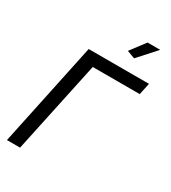

<svg xmlns="http://www.w3.org/2000/svg" viewBox="-218 -1029 1015 1139"><g transform="rotate(30 289.5 -459.0)"><path d="M426.8 -796.9 373 -816.9 449.2 -918H536.1ZM16.1 0 166 -710H579.1L562 -629.9H240.2L106 0Z"/></g></svg>

Font: Rawline Medium
Style: Italic
Weight: 500
Italic angle: -12°
Designer: Matt McInerney, Pablo Impallari, Rodrigo Fuenzalida
Foundry: Matt McInerney, Pablo Impallari, Rodrigo Fuenzalida
Version: Version 4.020;PS 004.020;hotconv 1.0.88;makeotf.lib2.5.64775